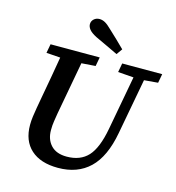

<svg xmlns="http://www.w3.org/2000/svg" viewBox="-127 -987 1021 1113"><g transform="rotate(15 383.0 -431.0)"><path d="M322 17Q217 17 159.5 -35Q102 -87 102 -182Q102 -206 105.5 -232.5Q109 -259 114 -287L127 -360Q138 -421 149 -482Q160 -543 170 -604L86 -610L96 -664H391L381 -610L297 -604L239 -288Q235 -262 231 -238Q227 -214 227 -184Q227 -128 259.5 -93.5Q292 -59 354 -59Q436 -59 482 -109Q528 -159 550 -278L610 -603L516 -610L526 -664H766L756 -610L673 -603L611 -269Q584 -122 511.5 -52.5Q439 17 322 17ZM505 -743 480 -708Q446 -724 411.5 -740.5Q377 -757 342 -773Q311 -789 298.5 -804.5Q286 -820 286 -836Q286 -854 299.5 -866.5Q313 -879 333 -879Q350 -879 366.5 -870Q383 -861 405 -839Q430 -816 455 -792Q480 -768 505 -743Z"/></g></svg>

Font: Source Serif 4 SmText Semibold
Style: Italic
Weight: 600
Italic angle: -12°
Designer: Frank Grießhammer
Foundry: Adobe
Version: Version 4.005;hotconv 1.1.0;makeotfexe 2.6.0